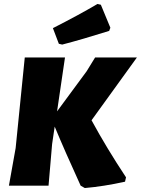

<svg xmlns="http://www.w3.org/2000/svg" viewBox="-20 -937 711 969"><path d="M472 -917 489 -913 537 -797 531 -781Q394 -738 294 -712L277 -716L247 -795Q377 -861 472 -917ZM308 -647 268 -375 417 -577 460 -647H671L442 -330Q518 -190 616 -42L611 -20Q502 4 408 12L387 0Q307 -175 256 -298L243 -210L225 0H25L59 -190L105 -647Z"/></svg>

Font: Alegreya Sans Black
Style: Italic
Weight: 900
Italic angle: -7°
Designer: Juan Pablo del Peral
Foundry: Huerta Tipografica
Version: Version 2.007